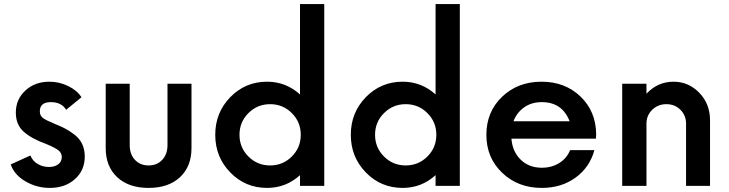

<svg xmlns="http://www.w3.org/2000/svg" viewBox="-20 -910 3570 940"><path d="M223.8 10Q160 10 105 -21.9Q50 -53.8 32.5 -105L128.8 -148.8Q140 -121.2 165 -106.9Q190 -92.5 220 -92.5Q247.5 -92.5 265 -105.6Q282.5 -118.8 282.5 -141.2Q282.5 -161.2 265.6 -174.4Q248.8 -187.5 206.2 -205Q136.2 -230 96.9 -264.4Q57.5 -298.8 57.5 -358.8Q57.5 -423.8 104.4 -466.9Q151.2 -510 221.2 -510Q271.2 -510 315 -488.1Q358.8 -466.2 378.8 -433.8L303.8 -372.5Q281.2 -410 228.8 -410Q175 -410 175 -365Q175 -343.8 190 -332.5Q205 -321.2 247.5 -303.8Q278.8 -291.2 300 -280Q321.2 -268.8 345.6 -250Q370 -231.2 382.5 -204.4Q395 -177.5 395 -143.8Q395 -76.2 346.9 -33.1Q298.8 10 223.8 10Z M497.5 -185V-500H615V-200Q615 -155 640.6 -127.5Q666.2 -100 707.5 -100Q748.8 -100 774.4 -127.5Q800 -155 800 -200V-500H917.5V-185Q917.5 -95 861.2 -42.5Q805 10 707.5 10Q610 10 553.8 -42.5Q497.5 -95 497.5 -185Z M1448.8 -890H1567.5V0H1448.8V-52.5Q1380 10 1287.5 10Q1181.2 10 1107.5 -65.6Q1033.8 -141.2 1033.8 -250Q1033.8 -358.8 1107.5 -434.4Q1181.2 -510 1287.5 -510Q1380 -510 1448.8 -447.5ZM1196.2 -143.8Q1240 -100 1302.5 -100Q1365 -100 1408.8 -143.8Q1452.5 -187.5 1452.5 -250Q1452.5 -312.5 1408.8 -356.2Q1365 -400 1302.5 -400Q1240 -400 1196.2 -356.2Q1152.5 -312.5 1152.5 -250Q1152.5 -187.5 1196.2 -143.8Z M2112.5 -890H2231.2V0H2112.5V-52.5Q2043.8 10 1951.2 10Q1845 10 1771.2 -65.6Q1697.5 -141.2 1697.5 -250Q1697.5 -358.8 1771.2 -434.4Q1845 -510 1951.2 -510Q2043.8 -510 2112.5 -447.5ZM1860 -143.8Q1903.8 -100 1966.2 -100Q2028.8 -100 2072.5 -143.8Q2116.2 -187.5 2116.2 -250Q2116.2 -312.5 2072.5 -356.2Q2028.8 -400 1966.2 -400Q1903.8 -400 1860 -356.2Q1816.2 -312.5 1816.2 -250Q1816.2 -187.5 1860 -143.8Z M2898.8 -252.5 2897.5 -231.2H2483.8Q2488.8 -167.5 2529.4 -128.1Q2570 -88.8 2632.5 -88.8Q2681.2 -88.8 2718.1 -111.9Q2755 -135 2771.2 -175H2890Q2867.5 -91.2 2798.1 -40.6Q2728.8 10 2632.5 10Q2516.2 10 2438.8 -63.8Q2361.2 -137.5 2361.2 -250Q2361.2 -362.5 2438.1 -436.2Q2515 -510 2631.2 -510Q2746.2 -510 2821.9 -437.5Q2897.5 -365 2898.8 -252.5ZM2632.5 -410Q2582.5 -410 2546.2 -384.4Q2510 -358.8 2493.8 -316.2H2768.8Q2732.5 -410 2632.5 -410Z M3277.5 -510Q3351.2 -510 3403.8 -455.6Q3456.2 -401.2 3456.2 -321.2V0H3338.8V-305Q3338.8 -345 3311.2 -372.5Q3283.8 -400 3242.5 -400Q3201.2 -400 3173.1 -372.5Q3145 -345 3145 -305V0H3026.2V-500H3145V-451.2Q3200 -510 3277.5 -510Z"/></svg>

Font: Now Alt Medium
Style: Regular
Weight: 500
Designer: Alfredo Marco Pradil
Foundry: Alfredo Marco Pradil
Version: Version 1.002;PS 001.002;hotconv 1.0.88;makeotf.lib2.5.64775